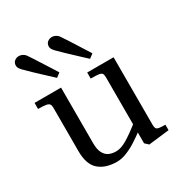

<svg xmlns="http://www.w3.org/2000/svg" viewBox="-154 -749 830 875"><g transform="rotate(-30 261.0 -311.0)"><path d="M85.8 -122.9V-350.5Q85.8 -363.5 81.4 -369.8Q77.1 -376.1 64.2 -378.6Q51.4 -381 22.5 -381V-413H161.9V-120.5Q161.9 -87.4 171.8 -68.8Q181.8 -50.1 198 -42.8Q214.2 -35.5 235.1 -35.5Q260.4 -35.5 291.9 -54.2Q323.5 -72.9 371.1 -110.6L376.6 -71.1Q341.9 -45.1 316.5 -29.1Q291.1 -13.1 264.9 -2.8Q238.8 7.5 214.8 7.5Q155.6 7.5 120.7 -22.3Q85.8 -52.1 85.8 -122.9ZM362.6 -4.1V-352.6Q362.6 -365.8 358.2 -371.6Q353.8 -377.5 341.2 -379.2Q328.6 -381 299.5 -381V-413H438.4V-57.2Q438.4 -44.4 441.7 -38.7Q445 -33 455.4 -30.9Q465.9 -28.8 489.2 -28.8V0L380.6 12.8ZM132.8 -493.6Q106.5 -518 82.4 -540.9Q58.4 -563.8 47.8 -575Q40.5 -583.2 37 -589.1Q33.5 -595 33.5 -602.4Q33.5 -617.2 43.5 -625.5Q53.5 -633.8 67.1 -633.8Q76.2 -633.8 84.8 -629.4Q93.4 -625.1 99.6 -617.8Q104.6 -611.6 151.5 -538Q164.1 -518.4 174.2 -502.3Q184.2 -486.2 190.1 -476.9L168.5 -460.4ZM306.4 -493.6Q280.1 -518 256.1 -540.9Q232 -563.8 221.4 -575Q214.1 -583.2 210.6 -589.1Q207.1 -595 207.1 -602.4Q207.1 -617.2 217.1 -625.5Q227.1 -633.8 240.8 -633.8Q250 -633.8 258.6 -629.5Q267.1 -625.2 273.4 -617.8Q280.6 -608 297.3 -581.9Q314 -555.9 332.6 -526.2Q351.6 -495.5 363.9 -476.9L342.1 -460.4Z"/></g></svg>

Font: Didactic
Style: Regular
Weight: 400
Designer: Tyler Finck
Foundry: Etcetera Type Co
Version: Version 3.007;FEAKit 1.0